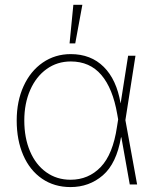

<svg xmlns="http://www.w3.org/2000/svg" viewBox="-20 -760 634 791"><path d="M48.8 -263.7Q48.8 -342.8 77.1 -405Q105.5 -467.3 156.2 -502.2Q207 -537.1 271.5 -537.1Q354.5 -537.1 407.5 -484.4Q460.4 -431.6 476.6 -335H477.1L507.8 -530.3H538.1L496.6 -265.1L544.9 0H514.6L480 -194.3H478.5Q460 -86.4 403.8 -37.8Q347.7 10.7 270.5 10.7Q203.6 10.7 153.3 -23.7Q103 -58.1 75.9 -120.4Q48.8 -182.6 48.8 -263.7ZM270.5 -19.5Q344.7 -19.5 395 -72Q445.3 -124.5 461.9 -237.3L466.8 -268.1L462.9 -290Q444.8 -395.5 397.5 -451.2Q350.1 -506.8 271.5 -506.8Q215.8 -506.8 172.4 -475.8Q128.9 -444.8 104.5 -389.4Q80.1 -334 80.1 -263.7Q80.1 -191.9 103.8 -136.5Q127.4 -81.1 170.7 -50.3Q213.9 -19.5 270.5 -19.5ZM282.2 -740.2H319.3L290 -581.1H266.6Z"/></svg>

Font: Pretendard Thin
Style: Regular
Weight: 100
Designer: Base glyphs from Inter by Rasmus Andersson; Hangeul glyphs from Noto Sans CJK(Source Han Sans) by Jang Soo-young and Kan
Foundry: Kil Hyung-jin
Version: Version 1.309